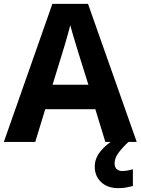

<svg xmlns="http://www.w3.org/2000/svg" viewBox="-20 -737 730 997"><path d="M527 0 475 -170H215L163 0H0L252 -717H437L690 0ZM387 -463Q382 -480 374 -506Q366 -532 358 -559Q350 -586 345 -606Q340 -586 331.5 -556.5Q323 -527 315.5 -500.5Q308 -474 304 -463L253 -297H439ZM575 111Q575 131 586 141Q597 151 614 151Q630 151 645 148Q660 145 670 142V229Q654 233 636 236.5Q618 240 594 240Q538 240 505 208.5Q472 177 472 128Q472 84 504 46Q536 8 582 -17L647 0Q613 32 594 58.5Q575 85 575 111Z"/></svg>

Font: Noto Sans Myanmar
Style: Bold
Weight: 700
Designer: Monotype Design Team
Foundry: Monotype Imaging Inc.
Version: Version 2.107; ttfautohint (v1.8.4.7-5d5b)